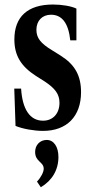

<svg xmlns="http://www.w3.org/2000/svg" viewBox="-20 -554 404 828"><path d="M165.5 10.5C268.5 10.5 329.5 -52.5 329.5 -156.5C329.5 -228.5 302.5 -275.5 242.5 -313.5L205 -337C155 -367 137 -390.5 137 -425.5C137 -464.5 162 -490.5 200 -490.5C248 -490.5 275.5 -453 283 -380H309.5V-517C287.5 -527.5 247.5 -534.5 208.5 -534.5C99.5 -534.5 42 -482 42 -384C42 -315 70 -268.5 135 -226.5L171.5 -203.5C218.5 -172.5 236.5 -147.5 236.5 -110.5C236.5 -64.5 208.5 -33.5 165.5 -33.5C109.5 -33.5 76.5 -82 71 -172H41.5L47 -11C78.5 2 127 10.5 165.5 10.5ZM156 253.5C205 224.5 232 178.5 232 123C232 79 212 49.5 181.5 49.5C152 49.5 131.5 72 131.5 101C131.5 144.5 168.5 143 168.5 174C168.5 188 156.5 211.5 139.5 229Z"/></svg>

Font: Libre Caslon Condensed SemiBold
Style: Regular
Weight: 600
Designer: Pablo Impallari, Rodrigo Fuenzalida, Katja Schimmel, Ertekin Erdin
Foundry: Pablo Impallari, Rodrigo Fuenzalida
Version: Version 2.000;gftools[0.9.33]